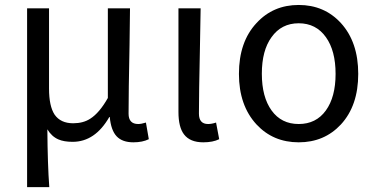

<svg xmlns="http://www.w3.org/2000/svg" viewBox="-20 -564 1521 778"><path d="M89.8 194.3V-168V-530.3H178.7V-205.1Q178.7 -133.8 201.2 -99.6Q225.6 -64.5 276.4 -64.5Q317.4 -64.5 345.7 -83Q382.8 -106.4 417 -167V-530.3H506.8Q505.9 -481.4 504.9 -381.8Q501 -188.5 501 -103.5Q501 -61.5 540 -61.5Q552.7 -61.5 571.3 -67.4L583 0Q557.6 12.7 520.5 12.7Q475.6 12.7 452.6 -11.7Q429.7 -36.1 424.8 -89.8H422.9Q365.2 10.7 274.4 10.7Q239.3 10.7 216.8 1Q189.5 -10.7 171.9 -40Q172.9 102.5 179.7 194.3Z M803.7 12.7Q750 12.7 725.6 -19.5Q703.1 -48.8 703.1 -110.4V-320.3V-530.3H793Q792 -475.6 790 -362.3Q786.1 -182.6 786.1 -103.5Q786.1 -61.5 823.2 -61.5Q837.9 -61.5 855.5 -67.4L868.2 0Q842.8 12.7 803.7 12.7Z M1190.4 12.7Q1086.9 12.7 1019.5 -59.6Q948.2 -136.7 948.2 -264.6Q948.2 -394.5 1019.5 -470.7Q1086.9 -543.9 1190.4 -543.9Q1293.9 -543.9 1361.3 -470.7Q1431.6 -393.6 1431.6 -264.6Q1431.6 -135.7 1361.3 -59.6Q1293.9 12.7 1190.4 12.7ZM1190.4 -61.5Q1260.7 -61.5 1300.3 -116.2Q1339.8 -170.9 1339.8 -264.6Q1339.8 -358.4 1300.8 -413.1Q1260.7 -469.7 1190.4 -469.7Q1120.1 -469.7 1080.1 -413.1Q1041 -359.4 1041 -265.1Q1041 -170.9 1080.6 -116.2Q1120.1 -61.5 1190.4 -61.5Z"/></svg>

Font: Bpmf GenSeki Gothic R
Style: R
Weight: 400
Foundry: But Ko
Version: Version 1.320